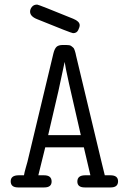

<svg xmlns="http://www.w3.org/2000/svg" viewBox="-20 -821 565 841"><path d="M26.9 -26.9Q26.9 -52.7 61 -53.2H85Q86.9 -65.4 93 -86.7Q99.1 -107.9 100.1 -111.8L213.9 -586.9Q218.8 -606.9 227.3 -615.5Q235.8 -624 255.9 -624H269Q276.9 -624 283 -623Q289.1 -622.1 293 -618.7Q296.9 -615.2 300 -613Q303.2 -610.8 305.2 -605.5Q307.1 -600.1 308.1 -597.7Q309.1 -595.2 311 -587.6Q313 -580.1 313 -578.1L425.8 -106.9Q427.7 -98.1 432.4 -80.1Q437 -62 439 -53.2H463.9Q497.1 -53.2 497.1 -26.9Q497.1 0 464.8 0H351.1Q318.8 0 318.8 -25.9Q318.8 -52.7 352.1 -53.2H376L347.2 -175.8H178.2L147.9 -53.2H172.9Q206.1 -53.2 206.1 -25.9Q206.1 0 173.8 0H59.1Q26.9 0 26.9 -26.9ZM111.8 -770Q111.8 -781.2 119.9 -791Q127.9 -800.8 142.1 -800.8H143.1Q148.9 -800.8 300.8 -738.8Q328.6 -727.5 329.1 -710.9Q329.1 -702.1 322.5 -689Q315.9 -675.8 300.8 -675.8H299.8Q293 -675.8 143.1 -736.8Q111.8 -749 111.8 -770ZM190.9 -229H334Q266.1 -520 263.2 -549.8L235.8 -421.9Z"/></svg>

Font: CMU Typewriter Text
Style: Light
Weight: 200
Version: Version 0.7.0